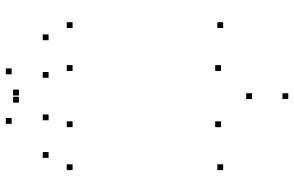

<svg xmlns="http://www.w3.org/2000/svg" viewBox="-196 -794 1011 660"><g transform="rotate(-90 310.0 -463.5)"><path d="M223.4 -209.8V-229.8H203.4V-209.8ZM223.4 -720V-740H203.4V-720ZM75.8 -720V-740H55.8V-720ZM75.8 -202.4V-222.4H55.8V-202.4ZM320 21.5V1.5H300V21.5ZM564.2 -202.4V-222.4H544.2V-202.4ZM564.2 -720V-740H544.2V-720ZM416.6 -720V-740H396.6V-720ZM416.6 -209.8V-229.8H396.6V-209.8ZM320 -103.2V-123.2H300V-103.2ZM247 -802.5V-822.5H227V-802.5ZM332.3 -904.5V-924.5H312.3V-904.5ZM307.7 -904.5V-924.5H287.7V-904.5ZM393 -802.5V-822.5H373V-802.5ZM522.2 -802.5V-822.5H502.2V-802.5ZM405.2 -929.4V-949.4H385.2V-929.4ZM234.8 -929.4V-949.4H214.8V-929.4ZM117.8 -802.5V-822.5H97.8V-802.5Z"/></g></svg>

Font: Monaspace Neon Dots Var
Style: Regular
Weight: 400
Designer: Riley Cran and the Lettermatic Team
Version: Version 1.100 (Monaspace Neon Dots)